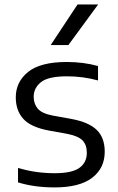

<svg xmlns="http://www.w3.org/2000/svg" viewBox="-20 -828 526 858"><path d="M224 9.5Q133 9.5 60.5 -13V-77.5Q103.5 -65 143.2 -59.5Q183 -54 224.5 -54Q302 -54 335 -78Q368 -102 368 -145Q368 -181 348.5 -200.8Q329 -220.5 279.5 -230L196.5 -245Q117.5 -260 84 -297Q50.5 -334 50.5 -393Q50.5 -462 105.5 -506.5Q160.5 -551 278.5 -551Q353 -551 418 -533V-468.5Q350.5 -487 280 -487Q195.5 -487 163 -460.8Q130.5 -434.5 130.5 -395.5Q130.5 -364.5 148.5 -342.8Q166.5 -321 216 -311.5L299 -296.5Q377 -282 412.5 -247.2Q448 -212.5 448 -150Q448 -76.5 391.8 -33.5Q335.5 9.5 224 9.5ZM206.5 -626.5 326.5 -808H418.5L285.5 -626.5Z"/></svg>

Font: Encode Sans SemiExpanded SemiExpanded
Style: Regular
Weight: 400
Width: 6
Designer: Multiple Designers
Foundry: Impallari Type
Version: Version 3.000; ttfautohint (v1.8.3) -l 8 -r 50 -G 200 -x 14 